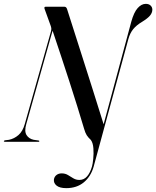

<svg xmlns="http://www.w3.org/2000/svg" viewBox="-54 -735 810 995"><path d="M626.5 -623Q640 -671.5 659.5 -693.2Q679 -715 701.5 -715Q717.5 -715 726.5 -706.2Q735.5 -697.5 735.5 -684.5Q735 -668 723 -653.8Q711 -639.5 682.5 -622Q653 -604.5 636.2 -583.8Q619.5 -563 611 -532L431.5 128Q417 179.5 380.5 209.8Q344 240 289.5 240Q255.5 240 239.2 226.8Q223 213.5 225.5 194.5Q228 180 239 171.8Q250 163.5 265.5 163.5Q284 163.5 298 172Q312 180.5 326 189Q340 197.5 357.5 197.5Q381 197.5 397.2 179Q413.5 160.5 423 127Q426.5 114.5 429.2 88Q432 61.5 430 33.8Q428 6 417 -9.5Q403 -22.5 395.5 -34.2Q388 -46 382 -67Q349 -178.5 305.8 -312Q262.5 -445.5 218.5 -576L82 -91.5Q71.5 -54.5 83.5 -35.2Q95.5 -16 120.5 -10.5L145.5 -7Q150 -6 150 -3.5Q149.5 0 145.5 0H-26.5Q-34.5 0 -34 -3.5Q-33.5 -7 -27.5 -8L-7.5 -10.5Q19.5 -16 41.8 -35.2Q64 -54.5 74.5 -92.5L210 -572Q212.5 -581.5 212 -587.2Q211.5 -593 209 -600.5L177 -689Q173.5 -700 182 -700H280.5Q290 -700 294 -686.5Q332.5 -566 365 -464.2Q397.5 -362.5 426.5 -271Q455.5 -179.5 483 -91Z"/></svg>

Font: Fraunces 144pt
Style: Italic
Weight: 400
Italic angle: -16°
Version: Version 1.000;[b76b70a41]